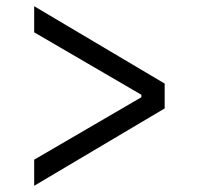

<svg xmlns="http://www.w3.org/2000/svg" viewBox="-20 -586 640 618"><path d="M90 12V-72L435 -273V-281L90 -482V-566L510 -317V-237Z"/></svg>

Font: Anuphan
Style: Regular
Weight: 400
Designer: Mike Abbink, Paul van der Laan, Pieter van Rosmalen, Mint Tantisuwanna
Foundry: Bold Monday; Cadson Demak
Version: Version 3.002;hotconv 1.0.109;makeotfexe 2.5.65596